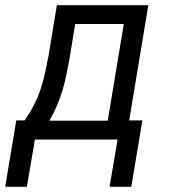

<svg xmlns="http://www.w3.org/2000/svg" viewBox="-51 -540 671 743"><path d="M-31 183 12 -74H44Q64 -102 80 -133Q96 -164 106.5 -196Q117 -228 124 -260.5Q131 -293 137 -325L169 -520H523L449 -74H500L457 183H373L404 0H84L53 183ZM140 -73H366L428 -447H240L218 -313Q212 -282 206 -251.5Q200 -221 191 -191Q182 -161 169.5 -131.5Q157 -102 140 -73Z"/></svg>

Font: Iosevka Aile Oblique
Style: Regular
Weight: 400
Italic angle: -9°
Designer: Belleve Invis
Foundry: Belleve Invis
Version: Version 31.1.0; ttfautohint (v1.8.4)